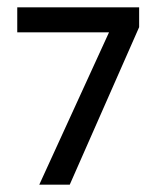

<svg xmlns="http://www.w3.org/2000/svg" viewBox="-20 -504 421 523"><path d="M87 -1 277 -416H27V-484H359V-430L170 -1Z"/></svg>

Font: Shorif Bongobondhu UNICODE
Style: Bold
Weight: 700
Designer: Shorif Uddin Shishir, Shorif art & Design, e-mail : shorifart@gmail.com, facebook : Shorif2001
Foundry: Lipighor Font Foundry
Version: Designed By Shorif Uddin Shishir | Build By Niladri